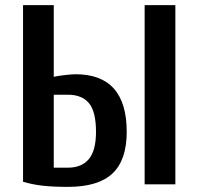

<svg xmlns="http://www.w3.org/2000/svg" viewBox="-20 -720 775 750"><path d="M70 -10V-700H190V-420Q208 -424 235.5 -427Q263 -430 275 -430Q475 -430 475 -205Q475 -95 419.5 -42.5Q364 10 245 10Q188 10 147.5 5.5Q107 1 70 -10ZM545 0V-700H665V0ZM245 -65Q299 -65 327 -98.5Q355 -132 355 -205Q355 -284 327.5 -317Q300 -350 245 -350H190V-65Z"/></svg>

Font: Cuprum
Style: Bold
Weight: 700
Designer: Jovanny Lemonad
Foundry: Jovanny Lemonad
Version: Version 2.000